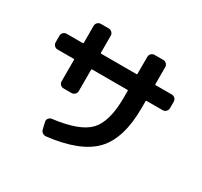

<svg xmlns="http://www.w3.org/2000/svg" viewBox="-167 -1005 1334 1270"><g transform="rotate(30 500.0 -370.0)"><path d="M98.6 -493.2Q84 -493.2 73.7 -503.4Q63.5 -513.7 63.5 -529.3V-578.1Q63.5 -592.8 73.7 -603Q84 -613.3 98.6 -613.3H221.7Q226.6 -613.3 226.6 -618.2V-748Q226.6 -762.7 236.8 -772.9Q247.1 -783.2 261.7 -783.2H321.3Q335.9 -783.2 346.7 -772.9Q357.4 -762.7 357.4 -748V-618.2Q357.4 -613.3 362.3 -613.3H631.8Q636.7 -613.3 636.7 -618.2V-748Q636.7 -762.7 647 -772.9Q657.2 -783.2 671.9 -783.2H738.3Q752.9 -783.2 763.2 -772.9Q773.4 -762.7 773.4 -748V-618.2Q773.4 -613.3 778.3 -613.3H901.4Q916 -613.3 926.3 -603Q936.5 -592.8 936.5 -578.1V-529.3Q936.5 -514.6 926.3 -503.9Q916 -493.2 901.4 -493.2H778.3Q773.4 -493.2 773.4 -488.3V-436.5Q773.4 -203.1 669.4 -94.2Q565.4 14.6 318.4 43Q303.7 43.9 292 35.6Q280.3 27.3 277.3 11.7L265.6 -39.1Q262.7 -52.7 271.5 -64Q280.3 -75.2 293.9 -77.1Q494.1 -101.6 565.4 -177.2Q636.7 -252.9 636.7 -436.5V-488.3Q636.7 -493.2 631.8 -493.2H362.3Q357.4 -493.2 357.4 -488.3V-325.2Q357.4 -310.5 346.7 -300.3Q335.9 -290 321.3 -290H261.7Q247.1 -290 236.8 -299.8Q226.6 -309.6 226.6 -325.2V-488.3Q226.6 -493.2 221.7 -493.2Z"/></g></svg>

Font: Rounded-L Mgen+ 1mn bold
Style: Bold
Weight: 700
Designer: [Source Han Sans]
Ryoko NISHIZUKA  (kana & ideographs); Paul D. Hunt (Latin, Greek & Cyrillic); Wenlong ZHANG  (bopomofo
Version: Version 1.059.20150602